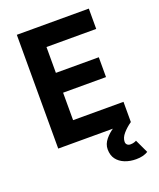

<svg xmlns="http://www.w3.org/2000/svg" viewBox="-164 -799 917 1110"><g transform="rotate(-20 294.5 -244.0)"><path d="M76 0V-700H519V-575H213V-416H477V-294H213V-125H523V0ZM479 212Q441 212 410 199.5Q379 187 361 163Q343 139 343 102Q343 70 366 42Q389 14 420 -5L522 0Q492 21 471 45.5Q450 70 450 95Q450 106 457.5 113Q465 120 477 120Q490 120 499.5 117Q509 114 514 111L553 194Q538 203 520 207.5Q502 212 479 212Z"/></g></svg>

Font: Figtree Light
Style: Bold
Weight: 700
Version: Version 2.002